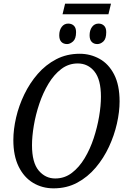

<svg xmlns="http://www.w3.org/2000/svg" viewBox="-20 -1019 685 1050"><path d="M322 -941 336 -999H587L573 -941ZM347 -778Q327 -778 315.5 -790Q304 -802 304 -826Q304 -854 317.5 -872Q331 -890 353 -890Q372 -890 384 -878.5Q396 -867 396 -843Q396 -807 379.5 -792.5Q363 -778 347 -778ZM512 -778Q493 -778 481.5 -790Q470 -802 470 -826Q470 -854 483.5 -872Q497 -890 519 -890Q537 -890 549 -878.5Q561 -867 561 -843Q561 -807 545.5 -792.5Q530 -778 512 -778ZM273 11Q211 11 161 -19Q111 -49 82 -108Q53 -167 53 -253Q53 -311 68 -376Q83 -441 113 -503Q143 -565 186.5 -615Q230 -665 287.5 -695Q345 -725 416 -725Q474 -725 524 -697.5Q574 -670 604 -612Q634 -554 634 -464Q634 -408 619.5 -343.5Q605 -279 576 -216.5Q547 -154 503.5 -102.5Q460 -51 402.5 -20Q345 11 273 11ZM282 -43Q333 -43 373 -73.5Q413 -104 443 -154Q473 -204 492.5 -263.5Q512 -323 522 -382Q532 -441 532 -490Q532 -584 496.5 -628Q461 -672 405 -672Q355 -672 315 -641.5Q275 -611 245 -561Q215 -511 195 -451.5Q175 -392 165 -332.5Q155 -273 155 -225Q155 -130 191.5 -86.5Q228 -43 282 -43Z"/></svg>

Font: Noto Serif Condensed
Style: Italic
Weight: 400
Width: 3
Italic angle: -12°
Designer: Monotype Design Team
Foundry: Monotype Imaging Inc.
Version: Version 2.014; ttfautohint (v1.8.4.7-5d5b)